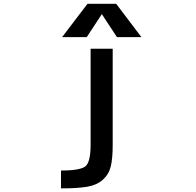

<svg xmlns="http://www.w3.org/2000/svg" viewBox="-20 -781 1040 1019"><path d="M303.7 218.8V124Q408.2 124 434.6 100.6Q460.9 77.1 460.9 -12.7V-522.5H578.1V-12.7Q578.1 59.6 567.9 102.1Q557.6 144.5 525.9 172.9Q494.1 201.2 443.4 210Q392.6 218.8 303.7 218.8ZM520.5 -706.1 440.4 -584H309.6L444.3 -760.7H596.7L730.5 -584H600.6Z"/></svg>

Font: Gen Shin Gothic Monospace Medium
Style: Regular
Weight: 500
Designer: [Source Han Sans]
Ryoko NISHIZUKA  (kana & ideographs); Paul D. Hunt (Latin, Greek & Cyrillic); Wenlong ZHANG  (bopomofo
Version: Version 1.002.20150607